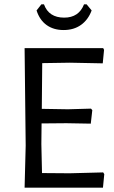

<svg xmlns="http://www.w3.org/2000/svg" viewBox="-20 -862 522 882"><path d="M453 0 459 -62 454 -70 300 -66 173 -67 170 -200 171 -295 285 -296 397 -294 404 -356 398 -363 292 -360 172 -362 174 -572 301 -574 452 -571 458 -633 454 -641H93L98 -193L93 0ZM352 -747.5C374 -763.2 390.3 -785.3 401 -814L378 -842H366C350 -801.3 319.7 -781 275 -781C227.7 -781 196.7 -801.3 182 -842H170L148 -814C157.3 -784.7 172.7 -762.3 194 -747C215.3 -731.7 241.3 -724 272 -724C303.3 -724 330 -731.8 352 -747.5Z"/></svg>

Font: Alegreya Sans SC
Style: Regular
Weight: 400
Designer: Juan Pablo del Peral
Foundry: Huerta Tipografica
Version: Version 1.000;PS 001.000;hotconv 1.0.70;makeotf.lib2.5.58329